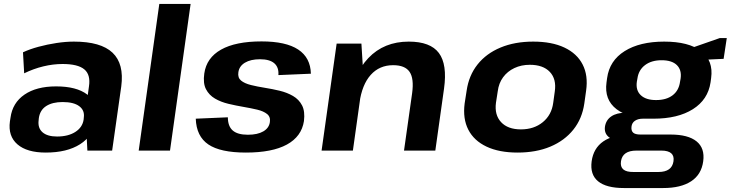

<svg xmlns="http://www.w3.org/2000/svg" viewBox="-20 -760 3688 969"><path d="M411 -194 429 -324Q438 -383 405.5 -410Q373 -437 296 -437Q248 -437 198.5 -425Q149 -413 102 -390L96 -496Q130 -512 174.5 -524Q219 -536 265.5 -543Q312 -550 353 -550Q489 -550 548 -494Q607 -438 592 -324L546 0H421ZM211 10Q116 10 68 -31.5Q20 -73 30 -147L33 -166Q43 -241 103.5 -282.5Q164 -324 263 -324Q366 -324 419.5 -283.5Q473 -243 463 -169L460 -149Q450 -74 384 -32Q318 10 211 10ZM268 -71Q324 -71 360 -94Q396 -117 402 -156L403 -167Q408 -203 380 -224Q352 -245 296 -245Q245 -245 213.5 -225Q182 -205 176 -164L175 -153Q170 -114 194.5 -92.5Q219 -71 268 -71Z M942 -740 838 0H680L784 -740Z M1221 10Q1092 10 1031.5 -31Q971 -72 968 -161L1130 -168Q1130 -123 1154.5 -101.5Q1179 -80 1231 -80Q1280 -80 1309 -97Q1338 -114 1342 -144Q1346 -170 1328 -184.5Q1310 -199 1278.5 -206.5Q1247 -214 1209 -220.5Q1171 -227 1133 -236Q1095 -245 1065 -262.5Q1035 -280 1019.5 -310Q1004 -340 1011 -389Q1022 -468 1095.5 -509.5Q1169 -551 1300 -551Q1423 -551 1485 -510Q1547 -469 1549 -388L1385 -381Q1388 -420 1364.5 -440.5Q1341 -461 1292 -461Q1245 -461 1216 -443.5Q1187 -426 1183 -395Q1179 -368 1196.5 -353.5Q1214 -339 1246 -331Q1278 -323 1316 -317Q1354 -311 1391.5 -302Q1429 -293 1459 -275.5Q1489 -258 1504.5 -228Q1520 -198 1514 -149Q1502 -71 1428 -30.5Q1354 10 1221 10Z M2060 -290Q2070 -364 2047 -397.5Q2024 -431 1964 -431Q1895 -431 1851 -382Q1807 -333 1794 -240L1726 -159L1737 -228Q1760 -384 1839 -467Q1918 -550 2043 -550Q2152 -550 2195 -492.5Q2238 -435 2221 -313L2177 0H2019ZM1679 -540H1804L1814 -378L1761 0H1603Z M2592 10Q2499 10 2435.5 -20Q2372 -50 2343.5 -105.5Q2315 -161 2325 -238L2335 -302Q2346 -379 2390 -434.5Q2434 -490 2506 -520Q2578 -550 2671 -550Q2765 -550 2828.5 -520Q2892 -490 2920.5 -434.5Q2949 -379 2938 -302L2929 -238Q2918 -161 2873.5 -105.5Q2829 -50 2757.5 -20Q2686 10 2592 10ZM2609 -107Q2675 -107 2719.5 -143.5Q2764 -180 2772 -241L2780 -299Q2789 -361 2755 -397Q2721 -433 2654 -433Q2611 -433 2576 -416.5Q2541 -400 2519 -370Q2497 -340 2492 -299L2483 -241Q2475 -180 2509 -143.5Q2543 -107 2609 -107Z M3278 -161Q3154 -161 3091.5 -209Q3029 -257 3041 -344L3044 -366Q3056 -454 3132.5 -502Q3209 -550 3332 -550Q3456 -550 3518.5 -502Q3581 -454 3569 -366L3566 -344Q3553 -257 3477 -209Q3401 -161 3278 -161ZM3129 189Q3040 189 2998.5 155Q2957 121 2966 54Q2975 -12 3025 -46.5Q3075 -81 3167 -81H3364Q3453 -81 3495.5 -46.5Q3538 -12 3529 54Q3520 121 3468 155Q3416 189 3327 189ZM3303 108Q3371 108 3379 54Q3383 27 3367.5 13.5Q3352 0 3318 0H3192Q3122 0 3114 54Q3106 109 3177 108ZM3117 -50Q3074 -50 3051.5 -69Q3029 -88 3033 -120Q3038 -154 3065 -172.5Q3092 -191 3137 -191H3282L3278 -161H3224Q3200 -161 3184.5 -150.5Q3169 -140 3167 -120Q3165 -100 3175.5 -90.5Q3186 -81 3212 -81H3266L3262 -50ZM3291 -255Q3343 -255 3374.5 -279Q3406 -303 3412 -347L3415 -364Q3421 -407 3396 -431.5Q3371 -456 3319 -456Q3268 -456 3235.5 -431.5Q3203 -407 3197 -364L3194 -347Q3188 -304 3214 -279.5Q3240 -255 3291 -255ZM3444 -509 3613 -568H3648L3632 -463L3436 -454Z"/></svg>

Font: Pathway Extreme 28pt
Style: Bold Italic
Weight: 700
Italic angle: -8°
Designer: Eduardo Rodriguez Tunni
Foundry: Eduardo Rodriguez Tunni
Version: Version 1.001;gftools[0.9.26]